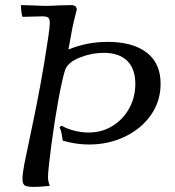

<svg xmlns="http://www.w3.org/2000/svg" viewBox="-20 -720 685 752"><path d="M609 -392Q609 -324 571.5 -270Q534 -216 469.5 -185Q405 -154 329 -154Q278 -154 226 -169Q225 -174 222 -192.5Q219 -211 213 -221Q218 -226 222 -228Q236 -218 266 -209.5Q296 -201 327 -201Q379 -201 420.5 -226.5Q462 -252 486 -295.5Q510 -339 510 -391Q510 -451 478 -482Q446 -513 387 -513Q338 -513 292 -494.5Q246 -476 235 -446Q231 -435 222.5 -397.5Q214 -360 208 -325Q194 -249 181 -151Q168 -53 168 -26Q168 -10 175 8Q170 8 151.5 10Q133 12 112 12Q85 12 76.5 6Q68 0 68 -20Q68 -38 75 -76Q77 -87 97 -182Q130 -336 149 -449L153 -472Q163 -533 169 -574Q175 -615 175 -629Q175 -646 169 -651Q163 -656 145 -656L68 -654Q65 -662 63.5 -676Q62 -690 62 -700L102 -699Q140 -697 160 -697Q179 -697 213 -699L260 -700Q278 -700 281 -684L274 -656Q263 -614 252 -548L248 -526Q320 -556 402 -556Q499 -556 554 -514.5Q609 -473 609 -392Z"/></svg>

Font: Charmonman
Style: Bold
Weight: 700
Designer: Ekaluck Peanpanawate
Foundry: Cadson Demak Co.,Ltd.
Version: Version 1.000; ttfautohint (v1.6)